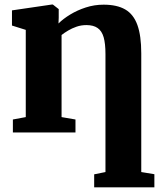

<svg xmlns="http://www.w3.org/2000/svg" viewBox="-20 -581 710 842"><path d="M393 240.5V183.5L442.5 173.5V-344Q442.5 -390 434.5 -417.8Q426.5 -445.5 408 -458.2Q389.5 -471 359 -471Q336 -471 315.8 -464Q295.5 -457 278.8 -447Q262 -437 250 -427.5V-67.5L311 -57V0H36.5V-57L93 -67.5V-450L32.5 -469V-535.5L206.5 -561H212L237.5 -541V-503.5L236.5 -478Q257 -498.5 287.8 -517.2Q318.5 -536 356 -548.2Q393.5 -560.5 434.5 -560.5Q493 -560.5 529.2 -539.5Q565.5 -518.5 582.5 -471.5Q599.5 -424.5 599.5 -347V173.5L657 183V240.5Z"/></svg>

Font: Merriweather 36pt ExtraBold
Style: Regular
Weight: 800
Designer: Eben Sorkin
Foundry: Eben Sorkin
Version: Version 2.100